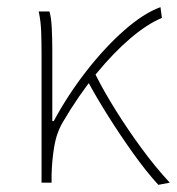

<svg xmlns="http://www.w3.org/2000/svg" viewBox="-20 -510 494 536"><path d="M96 0V-360Q96 -389 95 -420Q94 -451 88 -478H118Q123 -462 124.5 -432Q126 -402 126 -372V-172H130Q170 -246 221.5 -312Q273 -378 327 -425.5Q381 -473 428 -490L432 -460Q391 -443 344 -403Q297 -363 248.5 -304Q200 -245 156 -170Q138 -140 131.5 -101.5Q125 -63 124 -22V0ZM422 6Q389 -30 352.5 -81Q316 -132 282 -186Q248 -240 224 -285L246 -303Q270 -255 303.5 -201.5Q337 -148 375.5 -95.5Q414 -43 454 0Z"/></svg>

Font: Source Sans 3 VF
Style: Regular
Weight: 200
Designer: Paul D. Hunt
Foundry: Adobe
Version: Version 3.046;hotconv 1.0.118;makeotfexe 2.5.65603